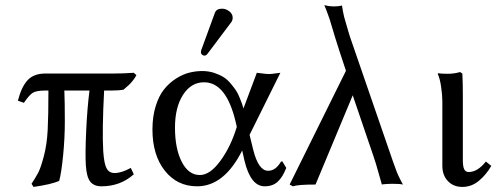

<svg xmlns="http://www.w3.org/2000/svg" viewBox="-20 -717 1936 749"><path d="M168.9 -363.8H157.2Q122.1 -363.8 107.9 -355Q93.8 -346.2 73.2 -315.9L49.8 -324.2Q63.5 -377.9 87.6 -404.1Q111.8 -430.2 157.2 -430.2H424.8Q462.9 -430.2 502 -433.1L512.2 -423.8Q506.3 -412.6 497.8 -402.1Q489.3 -391.6 482.9 -385.7Q476.6 -379.9 461.9 -367.2Q444.3 -363.8 415 -363.8H386.2Q377.9 -207.5 382.8 -126Q386.2 -77.1 396.2 -59.6Q406.2 -42 426.8 -42Q454.1 -42 490.2 -62L502 -37.1Q449.7 9.8 376 9.8Q346.7 9.8 332.3 -8.1Q317.9 -25.9 314.9 -71.8Q312 -116.7 316.2 -206.3Q320.3 -295.9 329.1 -363.8H231Q232.9 -323.7 232.9 -242.2Q232.9 -179.2 226.3 -111.3Q219.7 -43.5 210.9 -11.2Q179.7 2.4 110.8 12.2L103 0Q119.6 -25.4 129.2 -43.5Q138.7 -61.5 150.9 -107.2Q163.1 -152.8 166 -210Q168.9 -266.1 168.9 -363.8Z M1075.7 -85.9 1081.1 -87.9 1096.7 -62Q1083 -26.4 1063.5 -8.3Q1043.9 9.8 1012.7 9.8Q957.5 9.8 933.6 -90.8L924.8 -129.9Q854.5 9.8 749 9.8Q670.9 9.8 622.8 -51.3Q574.7 -112.3 574.7 -211.9Q574.7 -262.2 587.2 -302.5Q599.6 -342.8 619.6 -367.9Q639.6 -393.1 665.8 -409.9Q691.9 -426.8 717.5 -433.3Q743.2 -439.9 769 -439.9Q793.9 -439.9 815.7 -432.6Q837.4 -425.3 852.3 -416Q867.2 -406.7 880.9 -390.1Q894.5 -373.5 901.4 -363Q908.2 -352.5 915.8 -333.7Q923.3 -314.9 924.6 -310.8Q925.8 -306.6 929.7 -293.9L981.9 -433.1Q985.8 -432.6 1003.4 -430.4Q1021 -428.2 1029.8 -428.2Q1038.6 -428.2 1055.2 -430.7Q1071.8 -433.1 1073.7 -433.1L953.6 -190.9L967.8 -132.8Q988.3 -50.8 1025.9 -50.8Q1055.2 -50.8 1075.7 -85.9ZM759.8 -34.2Q799.3 -34.2 839.8 -89.6Q880.4 -145 903.8 -222.2L898.9 -243.2Q862.3 -396 775.9 -396Q725.6 -396 694.1 -347.2Q662.6 -298.3 662.6 -219.2Q662.6 -137.2 689 -85.7Q715.3 -34.2 759.8 -34.2ZM845.7 -683.1Q861.3 -683.1 874.5 -672.9Q887.7 -662.6 887.7 -647.9Q887.7 -637.2 881.8 -629.9L790 -507.8Q784.2 -500 777.8 -500Q772 -500 767.8 -503.9Q763.7 -507.8 763.7 -513.2Q763.7 -517.1 765.6 -522.9L817.9 -666Q823.7 -683.1 845.7 -683.1Z M1356 -345.2 1210.9 2.9Q1141.6 2.9 1122.6 9.8L1109.9 2.9L1329.6 -440.9L1305.7 -513.2Q1290.5 -559.1 1265.6 -643.1Q1258.8 -662.6 1253.7 -676Q1248.5 -689.5 1246.6 -693.4L1244.6 -696.8Q1265.1 -691.9 1281.7 -691.9Q1302.7 -691.9 1314 -695.8Q1317.9 -669.9 1322.8 -649.9Q1323.2 -648.9 1327.4 -634Q1331.5 -619.1 1336.9 -601.1Q1342.3 -583 1344.7 -575.2L1512.7 -87.9Q1522.5 -59.6 1528.1 -45.7Q1533.7 -31.7 1541 -17.8Q1548.3 -3.9 1551.8 2.9Q1540.5 0 1509.8 0Q1499 0 1489 0.7Q1479 1.5 1474.1 2L1469.7 2.9Q1464.8 -12.2 1455.8 -45.7Q1446.8 -79.1 1436.5 -108.9Z M1774.4 -436 1783.7 -430.2Q1785.6 -392.1 1785.6 -342.8V-90.8Q1785.6 -67.9 1790.8 -56.9Q1795.9 -45.9 1808.6 -45.9Q1842.8 -45.9 1875.5 -86.9L1896.5 -69.8Q1877.4 -36.1 1848.6 -12Q1819.8 12.2 1783.7 12.2Q1749 12.2 1727.3 -10.5Q1705.6 -33.2 1705.6 -70.8V-321.8Q1705.6 -346.2 1700.7 -379.2Q1695.8 -412.1 1687.5 -429.2L1689.5 -431.2Q1701.2 -429.2 1726.6 -429.2Q1752.9 -429.2 1774.4 -436Z"/></svg>

Font: Linear Smooth
Style: Regular
Weight: 400
Designer: Philipp H. Poll, Flanker
Foundry: Philipp H. Poll, reworked by Flanker
Version: Version 1.061 | FøM Fix